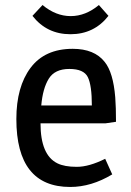

<svg xmlns="http://www.w3.org/2000/svg" viewBox="-20 -731 521 763"><path d="M269 -537Q355 -537 396 -485Q430 -443 438 -344Q441 -305 441 -247L400 -241H141Q141 -115 208 -82Q236 -68 285 -68Q334 -68 398 -100L426 -38Q343 12 259 12Q45 12 45 -258Q45 -386 101.5 -461.5Q158 -537 269 -537ZM144 -312H345Q345 -392 329 -424.5Q313 -457 255.5 -457Q198 -457 174 -418.5Q150 -380 144 -312ZM411 -668Q354 -595 260 -595Q166 -595 109 -668L149 -711Q202 -667 261 -667Q320 -667 373 -711Z"/></svg>

Font: Magra
Style: Regular
Weight: 400
Designer: Viviana Monsalve
Foundry: Viviana Monsalve
Version: Version 1.001